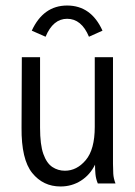

<svg xmlns="http://www.w3.org/2000/svg" viewBox="-20 -664 490 695"><path d="M199 11Q136 11 96.5 -38Q57 -87 58 -202L59 -457H125V-202Q125 -140 137 -106.5Q149 -73 169.5 -59.5Q190 -46 215 -46Q258 -46 290.5 -84.5Q323 -123 323 -205V-457H389V-71Q389 -53 390 -35.5Q391 -18 398 0H334Q327 -17 325.5 -34Q324 -51 324 -68Q306 -31 273 -10Q240 11 199 11ZM145 -531 95 -553Q137 -644 223 -644Q310 -644 351 -553L302 -531Q275 -596 223 -596Q172 -596 145 -531Z"/></svg>

Font: Inconsolata SemiCondensed
Style: Regular
Weight: 400
Width: 4
Monospace: yes
Designer: Raph Levien, Cyreal, Brenton Simpson
Foundry: Raph Levien, Cyreal, Google
Version: Version 3.001; ttfautohint (v1.8.2.53-6de2)